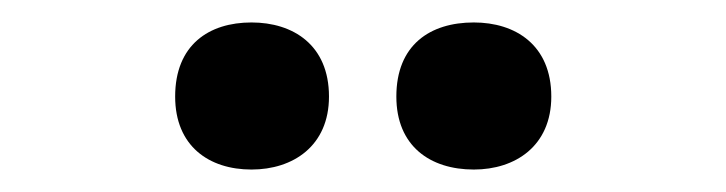

<svg xmlns="http://www.w3.org/2000/svg" viewBox="-20 -772 647 171"><path d="M136 -686C136 -642 166 -621 204 -621C241 -621 273 -642 273 -686C273 -732 241 -752 204 -752C166 -752 136 -732 136 -686ZM333 -686C333 -642 363 -621 402 -621C439 -621 471 -642 471 -686C471 -732 439 -752 402 -752C363 -752 333 -732 333 -686Z"/></svg>

Font: Noto Sans Malayalam
Style: Bold
Weight: 700
Designer: Jelle Bosma - Monotype Design Team
Foundry: Monotype Imaging Inc.
Version: Version 2.104